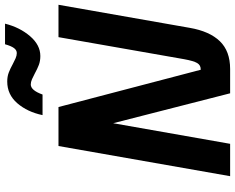

<svg xmlns="http://www.w3.org/2000/svg" viewBox="-108 -850 958 783"><g transform="rotate(-90 371.5 -459.0)"><path d="M743 -700 649 -165Q635 -84 594.5 -42Q554 0 481 0H382L260 -477L176 0H44L167 -700H326L478 -120H480Q497 -120 505.5 -134.5Q514 -149 521 -187L611 -700ZM430 -909Q450 -909 466 -903Q482 -897 502 -886Q513 -880 524.5 -875Q536 -870 546 -870Q558 -870 566.5 -881.5Q575 -893 582 -918H666Q651 -858 615 -816Q579 -774 534 -774Q514 -774 498 -780Q482 -786 462 -797Q451 -803 439.5 -808Q428 -813 418 -813Q394 -813 377 -765H293Q306 -827 341.5 -868Q377 -909 430 -909Z"/></g></svg>

Font: KoHo
Style: Bold Italic
Weight: 700
Italic angle: -10°
Version: Version 1.000; ttfautohint (v1.6)